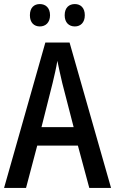

<svg xmlns="http://www.w3.org/2000/svg" viewBox="-20 -990 566 944"><path d="M127 -915C127 -878 148 -860 176 -860C204 -860 226 -879 226 -915C226 -952 204 -970 176 -970C148 -970 127 -953 127 -915ZM298 -915C298 -879 319 -860 348 -860C376 -860 397 -879 397 -915C397 -952 376 -970 348 -970C320 -970 298 -953 298 -915ZM419 -66H526L322 -781H203L0 -66H108L163 -274H363ZM286 -582 342 -365H184L239 -583C246 -613 257 -658 262 -691C268 -660 278 -617 286 -582Z"/></svg>

Font: Noto Sans Malayalam UI Condensed Medium
Style: Regular
Weight: 500
Width: 3
Designer: Jelle Bosma - Monotype Design Team
Foundry: Monotype Imaging Inc.
Version: Version 2.104